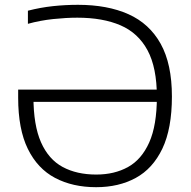

<svg xmlns="http://www.w3.org/2000/svg" viewBox="-20 -769 794 798"><path d="M379.5 9Q282 9 209 -29.5Q136 -68 95.8 -150Q55.5 -232 55.5 -363V-396.5H654V-345.5H94L119 -366.5Q119 -248.5 150.5 -177.5Q182 -106.5 240.5 -75Q299 -43.5 380 -43.5Q455.5 -43.5 512 -74.8Q568.5 -106 600.2 -177Q632 -248 632 -366.5Q632 -488 593.2 -560Q554.5 -632 480.8 -663.8Q407 -695.5 301.5 -695.5Q255.5 -695.5 201 -689.8Q146.5 -684 96 -670V-724.5Q148.5 -738 200.2 -743.5Q252 -749 304 -749Q426.5 -749 513.8 -710Q601 -671 647.8 -587Q694.5 -503 694.5 -368Q694.5 -234.5 654.8 -151.2Q615 -68 544.2 -29.5Q473.5 9 379.5 9Z"/></svg>

Font: Encode Sans SemiExpanded Light
Style: Regular
Weight: 300
Width: 6
Designer: Multiple Designers
Foundry: Impallari Type
Version: Version 3.002